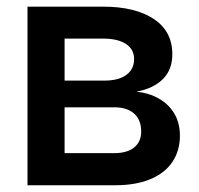

<svg xmlns="http://www.w3.org/2000/svg" viewBox="-20 -549 589 569"><path d="M61.5 0V-529.3H285.6Q380.4 -529.3 435.5 -492.9Q490.7 -456.5 490.7 -388.2Q490.7 -342.3 462.6 -314.5Q434.6 -286.6 384.3 -277.3Q421.9 -273.4 450.9 -256.8Q480 -240.2 496.6 -212.4Q513.2 -184.6 513.2 -147Q513.2 -102.5 491 -69.3Q468.8 -36.1 425.8 -18.1Q382.8 0 320.8 0ZM171.4 -95.2H318.8Q356.9 -95.2 377.7 -112.1Q398.4 -128.9 398.4 -159.2Q398.4 -193.4 377.7 -212.2Q356.9 -231 318.8 -231H171.4ZM171.4 -310.1H289.1Q331.1 -310.1 354.2 -326.9Q377.4 -343.8 377.4 -374Q377.4 -402.8 353.3 -418.7Q329.1 -434.6 285.6 -434.6H171.4Z"/></svg>

Font: Inter Cardless Tabular Medium
Style: Regular
Weight: 500
Designer: Rasmus Andersson
Foundry: rsms
Version: Version 4.000;git-4fc901f